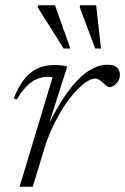

<svg xmlns="http://www.w3.org/2000/svg" viewBox="-20 -710 476 730"><path d="M180 -416.5Q177 -417 172.5 -417.5Q168 -418 162 -418Q139 -418 118.5 -408.8Q98 -399.5 79.5 -380.2Q61 -361 44 -331.5L32 -336Q52.5 -386.5 76.5 -414Q100.5 -441.5 128.5 -452.2Q156.5 -463 188.5 -463Q197 -463 205.5 -462.2Q214 -461.5 222 -460.2Q230 -459 235.5 -457L168.5 -245.5H169Q206.5 -320 243.5 -368.5Q280.5 -417 317 -440.5Q353.5 -464 388.5 -464Q414 -464 425 -453.2Q436 -442.5 436 -425.5Q436 -411.5 429 -401Q422 -390.5 412.5 -384.5Q403 -378.5 395 -378.5Q392 -378.5 386 -383Q380 -387.5 372.5 -394Q365.5 -401 357.8 -406.2Q350 -411.5 343.5 -411.5Q327 -411.5 306.2 -397.2Q285.5 -383 263.2 -357.8Q241 -332.5 220 -299.5Q199 -266.5 181.2 -229.2Q163.5 -192 151.5 -154L104.5 0H54.5ZM247.5 -525.5H222L124 -681L124.5 -690H189ZM364 -525.5H342L283.5 -681.5L284 -690H345.5Z"/></svg>

Font: Newsreader Light
Style: Italic
Weight: 300
Italic angle: -17°
Designer: Hugues Gentile
Foundry: Production Type
Version: Version 1.003